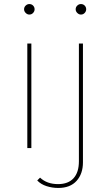

<svg xmlns="http://www.w3.org/2000/svg" viewBox="-20 -732 545 949"><path d="M115 0V-517H135V0ZM125 -660Q115 -660 107 -668Q99 -676 99 -686Q99 -697 107 -704.5Q115 -712 125 -712Q136 -712 143.5 -704.5Q151 -697 151 -686Q151 -676 143.5 -668Q136 -660 125 -660ZM268 197Q238 197 210 188Q182 179 164 160L178 146Q212 178 267 178Q317 178 343.5 149Q370 120 370 65V-517H390V70Q390 127 358.5 162Q327 197 268 197ZM380 -660Q370 -660 362 -668Q354 -676 354 -686Q354 -697 362 -704.5Q370 -712 380 -712Q391 -712 398.5 -704.5Q406 -697 406 -686Q406 -676 398.5 -668Q391 -660 380 -660Z"/></svg>

Font: Montserrat Thin
Style: Regular
Weight: 100
Designer: Julieta Ulanovsky
Foundry: Julieta Ulanovsky
Version: Version 9.000